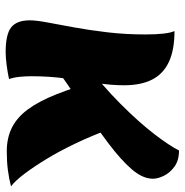

<svg xmlns="http://www.w3.org/2000/svg" viewBox="-7 -632 654 680"><g transform="rotate(90 320.0 -292.0)"><path d="M203 -151 195 -259Q283 -327 348 -392Q413 -457 454.5 -511Q496 -565 513 -599Q548 -599 570 -583Q592 -567 602.5 -545.5Q613 -524 613 -507Q613 -470 579 -431Q545 -392 487 -348.5Q429 -305 355.5 -256Q282 -207 203 -151ZM165 15Q102 15 77 -4.5Q52 -24 52 -71Q52 -93 59.5 -133Q67 -173 77 -227.5Q87 -282 94.5 -346Q102 -410 102 -480Q102 -518 99 -544Q96 -570 90 -583Q156 -583 198.5 -563.5Q241 -544 261.5 -504.5Q282 -465 282 -404Q282 -359 274 -307Q266 -255 258 -197.5Q250 -140 250 -77Q250 -56 252 -35Q254 -14 260 3Q237 8 210.5 11.5Q184 15 165 15ZM516 11Q468 11 431.5 -7.5Q395 -26 366.5 -65Q338 -104 313.5 -166Q289 -228 264 -316L432 -374Q434 -366 436.5 -357.5Q439 -349 442 -341Q463 -285 489 -230.5Q515 -176 543 -130Q571 -84 596 -51Q621 -18 640 -4Q613 3 583 7Q553 11 516 11Z"/></g></svg>

Font: Merienda Black
Style: Regular
Weight: 900
Designer: Eduardo Rodriguez Tunni
Foundry: Eduardo Rodriguez Tunni
Version: Version 2.001